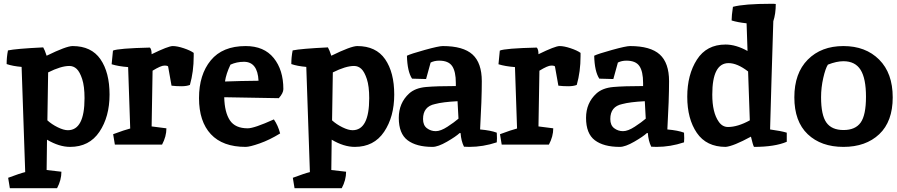

<svg xmlns="http://www.w3.org/2000/svg" viewBox="-20 -763 4730 1013"><path d="M350 12Q292 12 228 -26Q226 80 226 134L304 143Q304 187 281 230H32L23 175Q87 151 113 145L94 -410Q47 -414 15 -425Q15 -462 22 -497Q64 -506 208 -513Q216 -500 226 -469Q330 -520 363 -520Q462 -520 510 -450.5Q558 -381 558 -264Q558 -147 504.5 -67.5Q451 12 350 12ZM234 -381 230 -128Q253 -107 284.5 -91.5Q316 -76 338 -76Q426 -76 426 -245Q426 -308 413.5 -346Q401 -384 384.5 -399.5Q368 -415 346 -415Q302 -415 234 -381Z M867 -412Q865 -417 847 -417Q829 -417 785 -390Q781 -194 780 -96L858 -86Q858 -43 835 0H586L577 -55Q639 -78 667 -85L656 -409Q604 -413 569 -424L576 -496Q603 -508 771 -512Q780 -503 780 -477Q868 -520 891.5 -520Q915 -520 949.5 -508.5Q984 -497 1002 -484V-467Q1002 -385 982 -315Q965 -308 937 -308Q909 -308 885 -311Q882 -324 867 -412Z M1287 -86Q1321 -86 1425 -133Q1447 -101 1458 -59Q1403 -25 1350.5 -6.5Q1298 12 1276 12Q1155 12 1092.5 -55Q1030 -122 1030 -245.5Q1030 -369 1092 -444.5Q1154 -520 1276 -520Q1373 -520 1424 -457Q1475 -394 1475 -293Q1475 -272 1451 -245L1163 -250Q1165 -170 1193 -128Q1221 -86 1287 -86ZM1267 -437Q1229 -437 1196 -422Q1173 -374 1167 -333Q1245 -336 1344 -337Q1339 -437 1267 -437Z M1852 12Q1794 12 1730 -26Q1728 80 1728 134L1806 143Q1806 187 1783 230H1534L1525 175Q1589 151 1615 145L1596 -410Q1549 -414 1517 -425Q1517 -462 1524 -497Q1566 -506 1710 -513Q1718 -500 1728 -469Q1832 -520 1865 -520Q1964 -520 2012 -450.5Q2060 -381 2060 -264Q2060 -147 2006.5 -67.5Q1953 12 1852 12ZM1736 -381 1732 -128Q1755 -107 1786.5 -91.5Q1818 -76 1840 -76Q1928 -76 1928 -245Q1928 -308 1915.5 -346Q1903 -384 1886.5 -399.5Q1870 -415 1848 -415Q1804 -415 1736 -381Z M2262 12Q2177 12 2130.5 -23Q2084 -58 2084 -141Q2084 -220 2139 -270Q2171 -299 2228 -304Q2285 -309 2385 -309V-325Q2385 -386 2365.5 -414.5Q2346 -443 2297 -443Q2272 -443 2252 -433L2228 -346L2154 -348Q2129 -386 2127 -469Q2147 -479 2221 -499.5Q2295 -520 2316 -520Q2424 -520 2473 -475.5Q2522 -431 2522 -334.5Q2522 -238 2513 -80Q2570 -75 2601 -63Q2602 -51 2602 -34L2601 -12Q2529 12 2456 12Q2437 12 2428 11Q2413 -19 2410 -61H2405Q2386 -43 2338.5 -15.5Q2291 12 2262 12ZM2399 -137 2394 -229Q2315 -225 2275 -214Q2212 -201 2212 -135Q2212 -102 2232.5 -86.5Q2253 -71 2279 -71Q2305 -71 2341 -94.5Q2377 -118 2399 -137Z M2908 -412Q2906 -417 2888 -417Q2870 -417 2826 -390Q2822 -194 2821 -96L2899 -86Q2899 -43 2876 0H2627L2618 -55Q2680 -78 2708 -85L2697 -409Q2645 -413 2610 -424L2617 -496Q2644 -508 2812 -512Q2821 -503 2821 -477Q2909 -520 2932.5 -520Q2956 -520 2990.5 -508.5Q3025 -497 3043 -484V-467Q3043 -385 3023 -315Q3006 -308 2978 -308Q2950 -308 2926 -311Q2923 -324 2908 -412Z M3250 12Q3165 12 3118.5 -23Q3072 -58 3072 -141Q3072 -220 3127 -270Q3159 -299 3216 -304Q3273 -309 3373 -309V-325Q3373 -386 3353.5 -414.5Q3334 -443 3285 -443Q3260 -443 3240 -433L3216 -346L3142 -348Q3117 -386 3115 -469Q3135 -479 3209 -499.5Q3283 -520 3304 -520Q3412 -520 3461 -475.5Q3510 -431 3510 -334.5Q3510 -238 3501 -80Q3558 -75 3589 -63Q3590 -51 3590 -34L3589 -12Q3517 12 3444 12Q3425 12 3416 11Q3401 -19 3398 -61H3393Q3374 -43 3326.5 -15.5Q3279 12 3250 12ZM3387 -137 3382 -229Q3303 -225 3263 -214Q3200 -201 3200 -135Q3200 -102 3220.5 -86.5Q3241 -71 3267 -71Q3293 -71 3329 -94.5Q3365 -118 3387 -137Z M4049 -743Q4068 -743 4073 -742Q4073 -690 4060 -651Q4056 -543 4050.5 -343.5Q4045 -144 4043 -80Q4102 -72 4131 -63V-15Q4068 12 3958 12Q3952 1 3942 -42Q3850 8 3809 12Q3707 12 3656.5 -62Q3606 -136 3606 -252.5Q3606 -369 3657 -448.5Q3708 -528 3808 -528Q3863 -528 3924 -494L3919 -640Q3872 -645 3840 -655Q3840 -680 3847 -727Q3906 -743 4049 -743ZM3824 -430Q3738 -430 3738 -264Q3738 -169 3772 -121Q3791 -93 3821 -93Q3872 -93 3936 -128L3927 -386Q3870 -430 3824 -430Z M4430 -440Q4394 -440 4348 -422Q4335 -402 4323.5 -351.5Q4312 -301 4312 -250Q4312 -156 4340 -116.5Q4368 -77 4430.5 -77Q4493 -77 4521 -116.5Q4549 -156 4549 -252.5Q4549 -349 4520.5 -394.5Q4492 -440 4430 -440ZM4430 -520Q4547 -520 4618.5 -448.5Q4690 -377 4690 -249.5Q4690 -122 4619 -55Q4548 12 4430 12Q4312 12 4241.5 -55Q4171 -122 4171 -249.5Q4171 -377 4242 -448.5Q4313 -520 4430 -520Z"/></svg>

Font: Inika
Style: Bold
Weight: 700
Version: Version 1.001